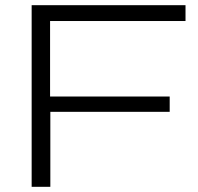

<svg xmlns="http://www.w3.org/2000/svg" viewBox="-20 -720 762 740"><path d="M102 0V-700H695V-639H173V-348H634V-289H174V0Z"/></svg>

Font: Georama Extended Light
Style: Regular
Weight: 300
Width: 7
Designer: Jean-Baptiste Levee
Foundry: Production Type
Version: Version 1.000